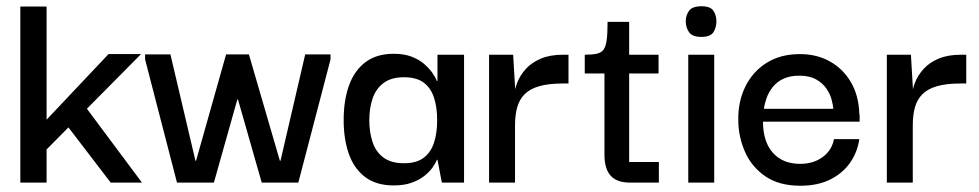

<svg xmlns="http://www.w3.org/2000/svg" viewBox="-20 -584 3131 614"><path d="M129 0H45V-563H129ZM232 -271 434 0H334L171 -213ZM124 -101V-196L327 -411H431Z M546 0 444 -394V-410H525L605 -70H607L703 -410H776L875 -70H877L956 -410H1037V-394L934 0H817L741 -266H739L664 0Z M1239 9Q1183 9 1147.5 -18Q1112 -45 1095.5 -92Q1079 -139 1079 -200Q1079 -263 1096 -310.5Q1113 -358 1148.5 -385Q1184 -412 1239 -412Q1273 -412 1297 -402.5Q1321 -393 1337 -379Q1353 -365 1363 -350.5Q1373 -336 1377 -325H1379V-409H1464V0H1393L1379 -73H1377Q1373 -62 1363 -48Q1353 -34 1336.5 -21Q1320 -8 1296 0.5Q1272 9 1239 9ZM1272 -62Q1312 -62 1335 -79.5Q1358 -97 1368 -128Q1378 -159 1378 -199Q1378 -242 1367.5 -273Q1357 -304 1334 -320.5Q1311 -337 1272 -337Q1231 -337 1206.5 -318.5Q1182 -300 1171.5 -269Q1161 -238 1161 -200Q1161 -161 1171.5 -129.5Q1182 -98 1206.5 -80Q1231 -62 1272 -62Z M1544 0V-409H1621L1628 -291L1627 -203V0ZM1627 -184 1624 -274Q1625 -296 1634 -319.5Q1643 -343 1661.5 -363.5Q1680 -384 1709.5 -396.5Q1739 -409 1781 -409H1798V-317H1780Q1735 -317 1705 -308.5Q1675 -300 1658 -283Q1641 -266 1634 -241Q1627 -216 1627 -184Z M1995 0Q1953 0 1933 -22Q1913 -44 1913 -89V-359H1992V-66H2087V0ZM1850 -349V-409Q1873 -409 1887.5 -412Q1902 -415 1909.5 -424.5Q1917 -434 1920 -455.5Q1923 -477 1923 -514H1992V-409H2086V-349Z M2181 0V-409H2264V0ZM2223 -466Q2194 -466 2183.5 -481Q2173 -496 2173 -516Q2173 -535 2183.5 -549.5Q2194 -564 2223 -564Q2252 -564 2261.5 -549.5Q2271 -535 2271 -516Q2271 -496 2261.5 -481Q2252 -466 2223 -466Z M2540 10Q2471 10 2427 -20.5Q2383 -51 2362 -99.5Q2341 -148 2341 -200Q2340 -259 2363.5 -307Q2387 -355 2431.5 -383Q2476 -411 2538 -411Q2592 -411 2634 -387.5Q2676 -364 2701 -321.5Q2726 -279 2728 -221Q2729 -218 2729 -209.5Q2729 -201 2729 -195H2420Q2420 -131 2451.5 -95.5Q2483 -60 2539 -60Q2581 -60 2610.5 -81.5Q2640 -103 2647 -139H2728Q2722 -97 2698 -63Q2674 -29 2634 -9.5Q2594 10 2540 10ZM2423 -236H2645Q2644 -247 2639.5 -265Q2635 -283 2623 -300.5Q2611 -318 2590 -330Q2569 -342 2536 -342Q2506 -342 2485 -332Q2464 -322 2451 -305.5Q2438 -289 2431.5 -270.5Q2425 -252 2423 -236Z M2816 0V-409H2893L2900 -291L2899 -203V0ZM2899 -184 2896 -274Q2897 -296 2906 -319.5Q2915 -343 2933.5 -363.5Q2952 -384 2981.5 -396.5Q3011 -409 3053 -409H3070V-317H3052Q3007 -317 2977 -308.5Q2947 -300 2930 -283Q2913 -266 2906 -241Q2899 -216 2899 -184Z"/></svg>

Font: Darker Grotesque SemiBold
Style: Regular
Weight: 600
Designer: Gabriel Lam
Foundry: TypeRant
Version: Version 1.000;gftools[0.9.28]